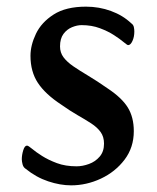

<svg xmlns="http://www.w3.org/2000/svg" viewBox="-20 -544 471 577"><path d="M193.7 13Q161 13 125 1Q88.9 -11 57.3 -36.6Q50.1 -41.1 47.8 -50.2Q45.5 -59.3 45.5 -65.4Q45.5 -78.2 49.8 -92.3Q54.1 -106.4 61.1 -106.4Q65.1 -106.4 76.4 -96.8Q87.8 -87.2 106.5 -75.3Q125.2 -63.4 150.9 -53.8Q176.6 -44.2 210 -44.2Q228.2 -44.2 247.3 -51.2Q266.5 -58.1 279.5 -73.3Q292.6 -88.4 292.6 -112.3Q292.6 -133.1 282.3 -147.3Q272 -161.5 254 -173.2Q236 -184.9 213 -198Q190 -211.2 164.2 -229.5Q116.4 -260.8 94 -294.7Q71.6 -328.5 71.6 -376.3Q71.6 -408 88 -442.4Q104.4 -476.8 141.2 -500.4Q177.9 -524 238.5 -524Q277.9 -524 313.4 -511Q348.9 -498.1 374.2 -474.2Q380.7 -469.8 382.2 -462.8Q383.7 -455.8 383.7 -449.4Q383.7 -433.1 378 -420.8Q372.3 -408.4 365 -408.4Q362.4 -408.4 351.4 -417.6Q340.4 -426.9 322.6 -438.4Q304.8 -450 280.2 -459.2Q255.7 -468.5 225.1 -468.5Q211.7 -468.5 196.3 -462.2Q181 -455.9 170.7 -442Q160.4 -428 160.4 -404.5Q160.4 -385.8 170.9 -371.8Q181.4 -357.9 200 -345Q218.6 -332.2 245 -316.5Q271.4 -300.7 303.5 -278.3Q346.1 -250.1 364.1 -220.9Q382.1 -191.7 382.1 -149.8Q382.1 -100.7 354.3 -64.1Q326.5 -27.5 283.2 -7.2Q239.9 13 193.7 13Z"/></svg>

Font: Briem Hand Thin
Style: Regular
Weight: 100
Designer: Gunnlaugur SE Briem, Eben Sorkin
Foundry: Sorkin Type Co.
Version: Version 1.003